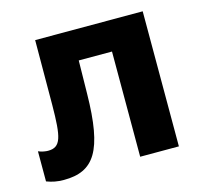

<svg xmlns="http://www.w3.org/2000/svg" viewBox="-83 -612 758 714"><g transform="rotate(-15 296.0 -255.0)"><path d="M79 10C195 10 242 -57 245 -278L247 -405H375V0H524V-520H110L109 -271C108 -146 100 -110 50 -110C42 -110 26 -112 13 -118V-2C34 6 54 10 79 10Z"/></g></svg>

Font: Fixel Display Bold
Style: Bold
Weight: 700
Designer: AlfaBravo + MacPaw
Foundry: Kyrylo Tkachov, Marchela Mozhyna, Serhii Makarenko, Maria Weinstein, Zakhar Kryvoshyya
Version: Version 1.211